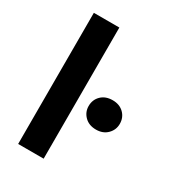

<svg xmlns="http://www.w3.org/2000/svg" viewBox="-176 -816 821 913"><g transform="rotate(30 234.5 -360.0)"><path d="M68 0V-720H208V0ZM354 -244Q315 -244 291.5 -267.5Q268 -291 268 -324Q268 -359 291.5 -382Q315 -405 354 -405Q392 -405 415.5 -382Q439 -359 439 -324Q439 -291 415.5 -267.5Q392 -244 354 -244Z"/></g></svg>

Font: DM Sans 11pt ExtraBold
Style: Regular
Weight: 800
Version: Version 4.004;gftools[0.9.30]